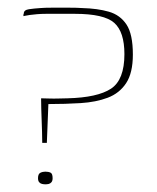

<svg xmlns="http://www.w3.org/2000/svg" viewBox="-20 -480 408 500"><path d="M102 -108H90Q90 -122 89.5 -136.5Q89 -151 88.5 -166Q88 -181 87.5 -195.5Q87 -210 87 -224Q93 -224 106.5 -223.5Q120 -223 134.5 -223.5Q149 -224 156 -224Q234 -226 269 -249Q304 -272 304 -339Q304 -397 277.5 -420.5Q251 -444 175 -444H100Q87 -444 76 -443Q65 -442 57.5 -441Q50 -440 46 -439Q42 -438 41 -438Q41 -439 41 -440Q41 -441 41 -442Q41 -443 41.5 -443.5Q42 -444 42 -445Q42 -454 55.5 -456Q69 -458 85 -459Q96 -460 116.5 -460Q137 -460 159 -460Q181 -460 194 -459Q234 -458 263.5 -449.5Q293 -441 309.5 -416Q326 -391 326 -338Q326 -290 308.5 -263.5Q291 -237 260.5 -225.5Q230 -214 190 -211.5Q150 -209 106 -209ZM79 -16Q79 -27 85 -30Q91 -33 98 -33Q106 -33 111.5 -30.5Q117 -28 117 -16Q117 -9 114 -5.5Q111 -2 107 -1Q103 0 98 0Q94 0 89.5 -1Q85 -2 82 -5.5Q79 -9 79 -16Z"/></svg>

Font: Genos Thin Thin
Style: Regular
Weight: 250
Version: Version 1.010